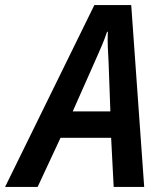

<svg xmlns="http://www.w3.org/2000/svg" viewBox="-77 -735 645 755"><path d="M-57 0H71L161 -193H360L370 0H490L439 -715H294ZM209 -297 296 -493C315 -536 332 -573 344 -610H347C345 -571 348 -529 350 -490L357 -297Z"/></svg>

Font: Noto Sans SemiCondensed SemiBold
Style: Italic
Weight: 600
Width: 4
Italic angle: -12°
Designer: Monotype Design Team
Foundry: Monotype Imaging Inc.
Version: Version 2.013